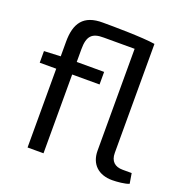

<svg xmlns="http://www.w3.org/2000/svg" viewBox="-130 -835 928 962"><g transform="rotate(20 334.5 -354.0)"><path d="M650 -58H602C560 -58 536 -80 536 -124V-705C469 -716 310 -717 257 -717C153 -718 116 -662 116 -564V-486L28 -482V-420H116V0H201V-420H347V-487H201V-555C201 -624 223 -649 287 -648H451V-105C451 -33 497 9 570 9C594 9 640 5 659 -4Z"/></g></svg>

Font: SnT
Style: Regular
Weight: 400
Designer: Natanael Gama
Version: Version 1.001;PS 001.001;hotconv 1.0.70;makeotf.lib2.5.58329